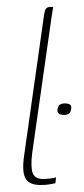

<svg xmlns="http://www.w3.org/2000/svg" viewBox="-20 -525 239 548"><path d="M95 3Q64 3 53 -15.5Q42 -34 49 -82L106 -484Q107 -490 108.5 -495Q110 -500 113.5 -502.5Q117 -505 123 -505H132Q132 -505 130.5 -497.5Q129 -490 127 -475L72 -89Q67 -50 73 -32Q79 -14 104 -14Q110 -14 123 -15.5Q136 -17 140 -19L138 -2Q133 -1 122.5 1Q112 3 95 3ZM144 -213Q146 -224 152 -227Q158 -230 165 -230Q173 -230 179 -227Q185 -224 183 -213Q182 -206 178.5 -202.5Q175 -199 170.5 -198Q166 -197 162 -197Q158 -197 153.5 -198Q149 -199 146 -202.5Q143 -206 144 -213Z"/></svg>

Font: Genos Thin
Style: Italic
Weight: 100
Italic angle: -8°
Designer: Robert E. Leuschke
Foundry: Robert E. Leuschke
Version: Version 1.010